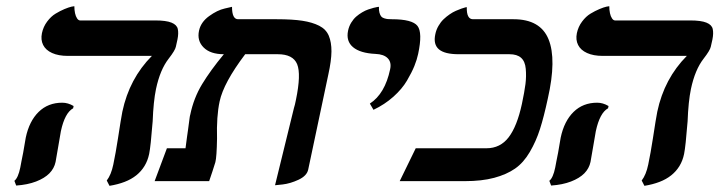

<svg xmlns="http://www.w3.org/2000/svg" viewBox="-20 -584 2319 619"><path d="M176.3 -161.1Q174.3 -151.4 167.7 -111.1Q161.1 -70.8 159.2 -62Q154.8 -41 139.2 -25.1Q123.5 -9.3 96.2 1.2Q68.8 11.7 32.2 14.2L26.4 -1Q38.6 -10.7 45.4 -43.9Q45.9 -46.9 49.1 -63.7Q52.2 -80.6 54.7 -91.8Q60.5 -127.9 63 -140.1Q74.2 -193.4 104.5 -223.1Q134.8 -252.9 180.7 -252.9Q199.2 -252.9 217.3 -242.2L215.8 -234.9Q189 -220.2 176.3 -161.1ZM482.9 -296.9Q474.6 -256.8 472.2 -192.9Q465.8 -111.3 460.9 -87.9Q456.5 -66.4 446 -49.1Q435.5 -31.7 419.4 -18.8Q403.3 -5.9 381.6 2.4Q359.9 10.7 333 15.1L324.2 -2Q338.4 -20.5 345.2 -53.2Q353 -90.3 360.4 -138.2Q370.1 -202.1 374.5 -224.1Q397 -330.6 469.7 -403.8H198.7Q168.5 -403.8 147.9 -413.1Q127.4 -422.4 119.1 -439Q110.8 -455.6 115.2 -477.1Q119.6 -498 132.1 -514.6Q144.5 -531.2 159.2 -540Q173.8 -548.8 187.7 -554.7Q201.7 -560.5 210.4 -562.5L219.7 -564Q219.7 -551.8 221.9 -541.5Q224.1 -531.2 228.5 -524.7Q232.9 -518.1 238.3 -518.1H481Q515.6 -518.1 533 -511Q550.3 -503.9 553.2 -490.5Q556.2 -477.1 552.2 -457L546.9 -433.1Q544.4 -421.4 523.9 -395Q496.1 -359.4 482.9 -296.9Z M866.7 13.2 927.7 -235.8Q930.7 -244.6 934.1 -262.2Q951.2 -344.7 938 -377Q924.8 -409.2 875.5 -409.2H770.5Q700.7 -316.9 688 -256.8Q677.7 -209 679.7 -137.2Q678.7 -77.6 674.3 -61Q671.4 -51.8 664.6 -30.5Q657.7 -9.3 654.3 0H478.5L518.1 -106H578.1Q579.1 -112.8 583 -143.1Q584.5 -152.8 586.2 -165.5Q587.9 -178.2 589.1 -187.3Q590.3 -196.3 591.3 -203.9Q592.3 -211.4 593.3 -213.9Q604.5 -268.1 631.6 -312.7Q658.7 -357.4 701.7 -409.2Q658.2 -409.2 636.5 -430.9Q614.7 -452.6 621.6 -484.9Q627.4 -512.7 654.1 -532Q680.7 -551.3 704.6 -556.6L728 -562Q728 -522 747.6 -522H872.6Q922.9 -522 954.8 -517.1Q986.8 -512.2 1009 -501Q1031.2 -489.7 1040 -468.8Q1048.8 -447.8 1048.6 -418Q1048.3 -388.2 1038.6 -344.2L973.6 -37.1Q969.2 -17.1 942.6 -4.6Q916 7.8 891.1 10.7Z M1184.1 -230 1172.4 -250Q1221.2 -281.7 1237.8 -360.8Q1242.7 -383.3 1230 -396.2Q1217.3 -409.2 1190.4 -410.2Q1141.1 -412.6 1118.2 -431.9Q1095.2 -451.2 1102.1 -484.9Q1105 -499 1112.3 -511Q1119.6 -522.9 1128.4 -530.5Q1137.2 -538.1 1147.5 -544.2Q1157.7 -550.3 1167.2 -553.5Q1176.8 -556.6 1184.6 -558.8Q1192.4 -561 1196.8 -561.5L1201.7 -562Q1201.2 -550.8 1203.4 -543Q1205.6 -535.2 1209 -531Q1212.4 -526.9 1219 -524.9Q1225.6 -522.9 1230.5 -522.5Q1235.4 -522 1243.2 -522Q1309.1 -522 1325.9 -500.5Q1342.8 -479 1328.1 -410.2Q1324.2 -391.6 1315.9 -371.1Q1307.6 -350.6 1292 -324Q1276.4 -297.4 1248.3 -272.2Q1220.2 -247.1 1184.1 -230Z M1662.6 -249Q1670.9 -288.1 1674.1 -313.2Q1677.2 -338.4 1675 -362.3Q1672.9 -386.2 1659.9 -397.7Q1647 -409.2 1622.6 -409.2H1458.5Q1413.6 -409.2 1395 -425Q1376.5 -440.9 1383.3 -473.1Q1386.2 -487.8 1393.6 -500.5Q1400.9 -513.2 1410.2 -522Q1419.4 -530.8 1429.7 -537.8Q1439.9 -544.9 1449.7 -549.1Q1459.5 -553.2 1467.5 -556.2Q1475.6 -559.1 1480 -560.1L1484.9 -561Q1483.9 -522 1504.9 -522H1635.7Q1722.2 -522 1748.5 -457.3Q1774.9 -392.6 1746.1 -266.1Q1733.4 -207 1720.9 -168Q1708.5 -128.9 1688.2 -94.2Q1668 -59.6 1640.6 -40.5Q1613.3 -21.5 1573.2 -10.7Q1533.2 0 1478.5 0H1268.6L1320.3 -106H1548.3Q1592.8 -106 1619.9 -141.4Q1647 -176.8 1662.6 -249Z M1900.9 -161.1Q1898.9 -151.4 1892.3 -111.1Q1885.7 -70.8 1883.8 -62Q1879.4 -41 1863.8 -25.1Q1848.1 -9.3 1820.8 1.2Q1793.5 11.7 1756.8 14.2L1751 -1Q1763.2 -10.7 1770 -43.9Q1770.5 -46.9 1773.7 -63.7Q1776.9 -80.6 1779.3 -91.8Q1785.2 -127.9 1787.6 -140.1Q1798.8 -193.4 1829.1 -223.1Q1859.4 -252.9 1905.3 -252.9Q1923.8 -252.9 1941.9 -242.2L1940.4 -234.9Q1913.6 -220.2 1900.9 -161.1ZM2207.5 -296.9Q2199.2 -256.8 2196.8 -192.9Q2190.4 -111.3 2185.5 -87.9Q2181.2 -66.4 2170.7 -49.1Q2160.2 -31.7 2144 -18.8Q2127.9 -5.9 2106.2 2.4Q2084.5 10.7 2057.6 15.1L2048.8 -2Q2063 -20.5 2069.8 -53.2Q2077.6 -90.3 2085 -138.2Q2094.7 -202.1 2099.1 -224.1Q2121.6 -330.6 2194.3 -403.8H1923.3Q1893.1 -403.8 1872.6 -413.1Q1852.1 -422.4 1843.8 -439Q1835.4 -455.6 1839.8 -477.1Q1844.2 -498 1856.7 -514.6Q1869.1 -531.2 1883.8 -540Q1898.4 -548.8 1912.4 -554.7Q1926.3 -560.5 1935.1 -562.5L1944.3 -564Q1944.3 -551.8 1946.5 -541.5Q1948.7 -531.2 1953.1 -524.7Q1957.5 -518.1 1962.9 -518.1H2205.6Q2240.2 -518.1 2257.6 -511Q2274.9 -503.9 2277.8 -490.5Q2280.8 -477.1 2276.9 -457L2271.5 -433.1Q2269 -421.4 2248.5 -395Q2220.7 -359.4 2207.5 -296.9Z"/></svg>

Font: Linux Libertine Slanted
Style: Semibold Slanted
Weight: 600
Designer: Philipp H. Poll
Foundry: Philipp H. Poll
Version: Version 5.1.1